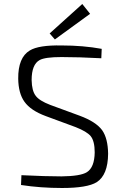

<svg xmlns="http://www.w3.org/2000/svg" viewBox="-20 -928 598 959"><path d="M254 -731 228 -761 391 -908 430 -859ZM209 -348Q133 -376 102 -420Q72 -462 71 -535Q70 -641 129 -676Q173 -703 287 -701Q395 -701 488 -684L486 -637Q374 -643 287 -643Q205 -643 178 -628Q138 -606 138 -528Q139 -475 158 -450Q176 -425 231 -404L378 -350Q459 -320 490 -278Q519 -237 520 -160Q519 -54 463 -18Q416 11 290 11Q182 11 85 -4L87 -53Q209 -47 287 -47Q382 -48 414 -68Q452 -92 453 -167Q453 -223 433 -248Q414 -271 358 -293Z"/></svg>

Font: Taylor Sans Light
Style: Regular
Weight: 300
Italic angle: -8°
Designer: Natanael Gama
Version: Version 1.001 September 8, 2015